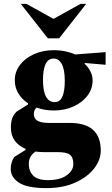

<svg xmlns="http://www.w3.org/2000/svg" viewBox="-20 -727 578 987"><path d="M256 -159Q209 -159 168 -174Q154 -161 154 -142Q154 -117 173 -106Q192 -95 234 -95H338Q420 -95 459 -59Q498 -23 498 47Q498 95 464 139Q430 183 367 211.5Q304 240 218 240Q120 240 77.5 212Q35 184 35 141Q35 109 53 80L111 44V38Q36 6 36 -72Q36 -97 42 -116.5Q48 -136 65 -153L124 -190V-196Q92 -217 74 -247.5Q56 -278 56 -314Q56 -358 82.5 -393Q109 -428 154.5 -448.5Q200 -469 256 -469Q289 -469 318.5 -462.5Q348 -456 366 -447L523 -459V-394L418 -403L414 -400Q432 -384 444 -361.5Q456 -339 456 -314Q456 -270 429.5 -235Q403 -200 357.5 -179.5Q312 -159 256 -159ZM261 -202Q288 -202 300.5 -230Q313 -258 313 -311Q313 -370 297.5 -398Q282 -426 256 -426Q227 -426 214 -397Q201 -368 201 -317Q201 -258 216.5 -230Q232 -202 261 -202ZM128 116Q128 152 150.5 175.5Q173 199 227 199Q288 199 322.5 174.5Q357 150 357 116Q357 82 339.5 68.5Q322 55 278 55H206Q183 55 163 52Q146 63 137 78.5Q128 94 128 116ZM226 -530 87 -707H116L255 -630L394 -707H423L284 -530Z"/></svg>

Font: Spectral ExtraBold
Style: Regular
Weight: 800
Designer: Jean-Baptiste Levee
Foundry: Production Type
Version: Version 2.001